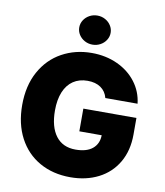

<svg xmlns="http://www.w3.org/2000/svg" viewBox="-99 -1016 948 1106"><g transform="rotate(10 374.5 -463.0)"><path d="M390.6 -554.7Q341.8 -554.7 306.6 -531Q271.5 -507.3 252.9 -462.2Q234.4 -417 234.4 -354.5Q234.4 -258.3 274.4 -205.3Q314.5 -152.3 389.6 -152.3Q454.6 -152.3 489 -180.9Q523.4 -209.5 524.4 -259.8H393.6V-392.6H704.1V-295.9Q704.1 -201.7 663.8 -132.6Q623.5 -63.5 551.8 -26.9Q480 9.8 387.7 9.8Q285.6 9.8 207.5 -34.4Q129.4 -78.6 86.2 -160.4Q43 -242.2 43 -352.5Q43 -465.3 88.4 -547.9Q133.8 -630.4 212.2 -673.6Q290.5 -716.8 386.7 -716.8Q468.8 -716.8 536.6 -685.8Q604.5 -654.8 646.5 -599.6Q688.5 -544.4 696.3 -474.6H507.8Q498 -512.7 467.8 -533.7Q437.5 -554.7 390.6 -554.7ZM289.1 -849.6Q289.1 -872.6 301.5 -892.1Q314 -911.6 335 -923.1Q356 -934.6 380.9 -934.6Q405.8 -934.6 426.8 -923.1Q447.8 -911.6 460.2 -892.1Q472.7 -872.6 472.7 -849.6Q472.7 -826.7 460.2 -807.1Q447.8 -787.6 426.8 -776.1Q405.8 -764.6 380.9 -764.6Q356 -764.6 335 -776.1Q314 -787.6 301.5 -807.1Q289.1 -826.7 289.1 -849.6Z"/></g></svg>

Font: Pretendard GOV Black
Style: Regular
Weight: 900
Designer: Base glyphs from Inter by Rasmus Andersson; Hangeul glyphs from Noto Sans CJK(Source Han Sans) by Jang Soo-young and Kan
Foundry: Kil Hyung-jin
Version: Version 1.309